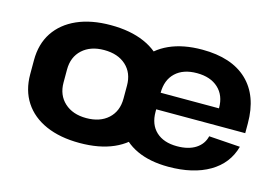

<svg xmlns="http://www.w3.org/2000/svg" viewBox="-78 -711 1283 882"><g transform="rotate(15 564.0 -270.0)"><path d="M352.1 10.1Q259.1 10.1 191.8 -19.5Q124.4 -49.1 88.2 -104.5Q52 -159.9 52 -236.6V-303.4Q52 -380.1 88.4 -435.3Q124.9 -490.4 192.3 -520.3Q259.6 -550.1 352.1 -550.1Q445.6 -550.1 513 -520.5Q580.4 -490.9 616.6 -435.5Q652.8 -380.1 652.8 -303.4V-236.6Q652.8 -159.9 616.6 -104.5Q580.4 -49.1 513 -19.5Q445.6 10.1 352.1 10.1ZM352.1 -108.3Q417.6 -108.3 456.3 -143.7Q495 -179.2 495 -239.2V-300.8Q495 -361.3 456.3 -396.5Q417.6 -431.7 352.1 -431.7Q287.7 -431.7 248.7 -396.3Q209.8 -360.8 209.8 -300.8V-239.2Q209.8 -179.7 248.7 -144Q287.7 -108.3 352.1 -108.3ZM774.4 10.1Q686.5 10.1 623.9 -19Q561.3 -48.1 528.1 -103.3Q495 -158.4 495 -236.1V-303.9Q495 -380.6 530.2 -435.7Q565.4 -490.9 631 -520.5Q696.6 -550.1 787.1 -550.1Q926.9 -550.1 1001.5 -479.3Q1076.2 -408.5 1076.2 -276.9V-230.5H623.8V-309.4H951.5L930.2 -279.1V-311Q930.2 -371 892.9 -405.2Q855.7 -439.5 791.2 -439.5Q726.3 -439.5 689.5 -404.7Q652.8 -370 652.8 -308.5V-218.8Q652.8 -158.3 688.8 -124.8Q724.8 -91.3 788.3 -91.3Q842.7 -91.3 876.9 -113.3Q911.1 -135.3 920 -173.9L1068.6 -163.7Q1045.9 -80 969 -35Q892 10.1 774.4 10.1Z"/></g></svg>

Font: Pathway Extreme 8pt Thin
Style: Regular
Weight: 100
Designer: Eduardo Rodriguez Tunni
Foundry: Eduardo Rodriguez Tunni
Version: Version 1.000